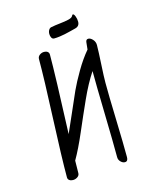

<svg xmlns="http://www.w3.org/2000/svg" viewBox="-124 -915 822 1014"><g transform="rotate(-15 287.0 -408.5)"><path d="M365.2 -755.9Q357.9 -753.9 337.2 -748.8Q316.4 -743.7 304.9 -741.2Q293.5 -738.8 276.4 -736.3Q259.3 -733.9 245.1 -733.9Q235.8 -733.9 231 -742.7Q226.1 -751.5 226.1 -763.2Q226.1 -776.4 232.4 -786.1Q238.8 -795.9 250 -795.9Q263.2 -799.3 293.7 -802.5Q324.2 -805.7 343.8 -810.5Q363.3 -815.4 367.2 -825.2Q370.1 -831.1 373 -831.1Q378.9 -831.1 384.5 -816.9Q390.1 -802.7 390.1 -787.1Q390.1 -761.7 365.2 -755.9ZM201.2 -657.2Q201.2 -547.9 188 -226.1Q204.1 -260.7 233.4 -329.1Q262.7 -397.5 281.7 -439.2Q300.8 -481 332.8 -535.6Q364.7 -590.3 399.9 -631.8L403.8 -669.9Q405.3 -686 418 -686Q430.2 -686 442.1 -672.9Q454.1 -659.7 454.1 -642.1Q453.6 -604 449.7 -537.1Q445.8 -470.2 445.8 -438Q445.8 -371.1 450 -234.4Q454.1 -97.7 454.1 -28.8Q454.1 -5.9 437 -5.9Q425.3 -5.9 414.6 -16.6Q403.8 -27.3 403.8 -42Q403.8 -125.5 399.9 -282.5Q396 -439.5 396 -515.1Q358.4 -458.5 323 -380.1Q287.6 -301.8 252.2 -219.2Q216.8 -136.7 185.1 -82Q184.1 -59.1 184.1 -14.2Q184.1 -1.5 172.9 6.3Q161.6 14.2 147.9 14.2Q136.2 14.2 128.2 8.5Q120.1 2.9 120.1 -7.8Q120.1 -114.7 129.6 -328.9Q139.2 -543 139.2 -649.9Q139.2 -662.6 150.1 -670.9Q161.1 -679.2 174.8 -679.2Q186 -679.2 193.6 -673.6Q201.2 -668 201.2 -657.2Z"/></g></svg>

Font: Zhizn
Style: Regular
Weight: 400
Designer: Peter Zharnov
Foundry: Peter Zharnov
Version: Version 1.000